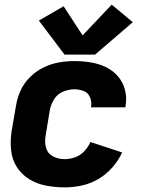

<svg xmlns="http://www.w3.org/2000/svg" viewBox="-20 -802 616 830"><path d="M260 8Q296 8 333.5 0Q371 -8 405 -28Q439 -48 465.5 -78Q492 -108 508 -143L371 -188Q361 -166 344 -148Q327 -130 304.5 -122Q282 -114 260 -114Q233 -114 210 -125.5Q187 -137 179.5 -162Q172 -187 177 -214L195 -324Q199 -348 213 -371.5Q227 -395 252 -405.5Q277 -416 301 -416Q323 -416 342 -408.5Q361 -401 369 -381.5Q377 -362 374 -341L373 -338H522Q523 -342 523 -345Q529 -381 520 -414.5Q511 -448 489 -473Q467 -498 436.5 -512.5Q406 -527 371.5 -532.5Q337 -538 301 -538Q268 -538 234 -532Q200 -526 167.5 -510Q135 -494 109 -468Q83 -442 68.5 -409.5Q54 -377 49 -344L30 -234Q24 -193 28 -152.5Q32 -112 53 -79.5Q74 -47 107 -27Q140 -7 179.5 0.5Q219 8 260 8ZM259 -566H391L554 -706L463 -782L337 -649L255 -775L148 -713Z"/></svg>

Font: Iosevka Sparkle Heavy
Style: Italic
Weight: 900
Italic angle: -9°
Designer: Belleve Invis
Foundry: Belleve Invis
Version: Version 4.5.0; ttfautohint (v1.8.3)